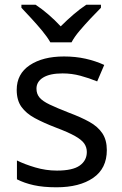

<svg xmlns="http://www.w3.org/2000/svg" viewBox="-20 -786 519 816"><path d="M434 -148Q434 -70 376 -30Q318 10 220 10Q164 10 123.5 1Q83 -8 52 -24V-104Q84 -88 129.5 -74.5Q175 -61 222 -61Q289 -61 319 -82.5Q349 -104 349 -140Q349 -160 338 -176Q327 -192 298.5 -208Q270 -224 217 -244Q165 -264 128 -284Q91 -304 71 -332Q51 -360 51 -404Q51 -472 106.5 -509Q162 -546 252 -546Q301 -546 343.5 -536.5Q386 -527 423 -510L393 -440Q359 -454 322 -464Q285 -474 246 -474Q192 -474 163.5 -456.5Q135 -439 135 -409Q135 -387 148 -371.5Q161 -356 191.5 -341.5Q222 -327 273 -307Q324 -288 360 -268Q396 -248 415 -219.5Q434 -191 434 -148ZM194 -606Q181 -629 159 -655.5Q137 -682 113 -708Q89 -734 71 -753V-766H131Q157 -749 185 -725Q213 -701 238 -674Q265 -701 293 -725Q321 -749 347 -766H409V-753Q390 -734 365.5 -708Q341 -682 318.5 -655.5Q296 -629 284 -606Z"/></svg>

Font: Noto Sans Samaritan
Style: Regular
Weight: 400
Designer: Monotype Design Team
Foundry: Monotype Imaging Inc.
Version: Version 2.001; ttfautohint (v1.8.4.7-5d5b)